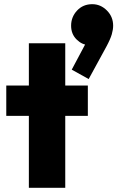

<svg xmlns="http://www.w3.org/2000/svg" viewBox="-20 -898 600 918"><path d="M118 0V-691H292V0ZM10 -344V-489H400V-344ZM404 -520 323 -565 398 -706 448 -720Q440 -704 429 -693.5Q418 -683 404 -683Q373 -683 346.5 -709Q320 -735 320 -775Q320 -817 348.5 -847.5Q377 -878 421 -878Q461 -878 491 -848Q521 -818 521 -775Q521 -757 514.5 -734Q508 -711 488 -674Z"/></svg>

Font: Outfit Thin ExtraBold
Style: Regular
Weight: 800
Version: Version 1.100;gftools[0.9.27]